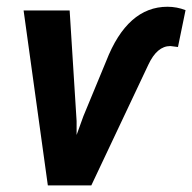

<svg xmlns="http://www.w3.org/2000/svg" viewBox="-20 -560 581 580"><path d="M190.4 -528.3H51.3L124.5 0H255.9L428.2 -364.7C445.8 -402.3 467.8 -420.9 494.6 -420.9L517.6 -418L540.5 -529.3C523.4 -536.1 504.9 -539.6 485.8 -539.6C405.3 -539.6 343.3 -484.9 300.8 -375.5L231.9 -209L211.4 -152.3V-194.3Z"/></svg>

Font: Roboto
Style: Bold Italic
Weight: 700
Italic angle: -12°
Designer: Google
Version: Version 2.137; 2017